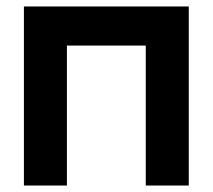

<svg xmlns="http://www.w3.org/2000/svg" viewBox="-20 -574 658 594"><path d="M54 0V-554H564V0H431V-433H187V0Z"/></svg>

Font: Involve
Style: Bold
Weight: 700
Designer: Stefan Peev
Foundry: Context Ltd.
Version: Version 1.001